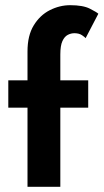

<svg xmlns="http://www.w3.org/2000/svg" viewBox="-20 -720 399 740"><path d="M12 -410.5H86V-522Q86 -583 110 -622.2Q134 -661.5 172 -680.8Q210 -700 250.5 -700Q300 -700 326.5 -686.5Q353 -673 359 -667L310 -573Q307.5 -576.5 296.2 -584.2Q285 -592 266.5 -592Q253.5 -592 241 -585.5Q228.5 -579 220.5 -561.5Q212.5 -544 212.5 -510V-410.5H320V-305H212.5V0H86V-305H12Z"/></svg>

Font: League Spartan Thin SemiBold
Style: Regular
Weight: 600
Version: Version 2.002